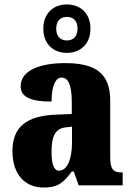

<svg xmlns="http://www.w3.org/2000/svg" viewBox="-20 -834 594 864"><path d="M281 -596C340 -596 387 -634 387 -705C387 -776 340 -814 281 -814C222 -814 175 -776 175 -705C175 -634 222 -596 281 -596ZM281 -652C255 -652 233 -667 233 -705C233 -743 255 -758 281 -758C307 -758 329 -743 329 -705C329 -667 307 -652 281 -652ZM176 10C239 10 263 -9 303 -62H312L334 0H532V-58H528C488 -58 476 -74 476 -128V-381C476 -506 408 -550 272 -550C164 -550 73 -519 73 -446C73 -397 118 -377 212 -377C212 -447 230 -485 257 -485C288 -485 303 -449 303 -374V-321L231 -318C101 -313 36 -264 36 -154C36 -42 99 10 176 10ZM246 -66C222 -66 212 -96 212 -151C212 -221 228 -256 277 -261L304 -264V-191C304 -116 281 -66 246 -66Z"/></svg>

Font: Noto Serif Khmer Condensed Black
Style: Regular
Weight: 900
Width: 3
Designer: Danh Hong and the Monotype Design Team
Foundry: Monotype Imaging Inc.
Version: Version 2.004